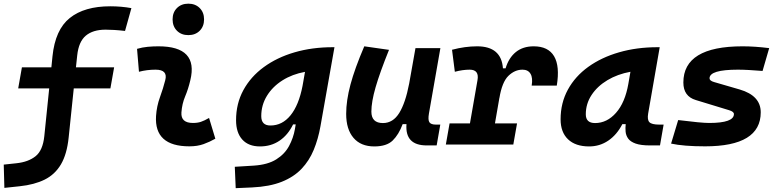

<svg xmlns="http://www.w3.org/2000/svg" viewBox="-65 -776 4186 1031"><path d="M-41.5 232.9 -44.9 107.9 23.4 100.6Q87.4 93.8 126.2 62.7Q165 31.7 172.9 -44.9L199.2 -301.3H32.7L52.7 -414.6H210.9L216.8 -473.6Q231.4 -616.7 309.8 -679.4Q388.2 -742.2 526.9 -742.2Q586.9 -742.2 640.6 -732.4L606.4 -609.9Q572.3 -613.8 547.4 -615.2Q522.5 -616.7 502 -616.7Q434.1 -616.7 395.8 -584.5Q357.4 -552.2 349.6 -478.5L342.8 -414.6H547.9L527.8 -301.3H331.1L303.7 -37.6Q294.4 52.2 262.2 106.7Q230 161.1 174.8 188.5Q119.6 215.8 41 224.1Z M1057.6 -142.6 1091.3 -31.2Q1061.5 -14.2 1028.3 -2.2Q995.1 9.8 952.1 9.8Q762.7 9.8 772.9 -153.3Q776.4 -205.6 793.9 -253.9Q811.5 -302.2 822.3 -345.2Q837.4 -401.9 770.5 -401.9Q724.1 -401.9 681.2 -390.6L670.9 -513.7Q699.7 -522 728.5 -524.7Q757.3 -527.3 786.1 -527.3Q1001.5 -527.3 957 -345.2Q945.8 -297.4 929.2 -258.3Q912.6 -219.2 909.2 -172.4Q905.3 -115.7 971.2 -115.7Q995.6 -115.7 1013.9 -121.8Q1032.2 -127.9 1057.6 -142.6ZM946.3 -587.4Q908.7 -587.4 885.3 -610.8Q861.8 -634.3 861.8 -671.9Q861.8 -709.5 885.3 -732.9Q908.7 -756.3 946.3 -756.3Q983.9 -756.3 1007.3 -732.9Q1030.8 -709.5 1030.8 -671.9Q1030.8 -634.3 1007.3 -610.8Q983.9 -587.4 946.3 -587.4Z M1200.7 234.4 1195.8 119.6 1298.3 113.3Q1373 108.4 1418.5 79.8Q1463.9 51.3 1487.1 8.1Q1510.3 -35.2 1518.6 -82.5L1522.9 -107.9H1508.8Q1481.4 -51.3 1436 -20.5Q1390.6 10.3 1331.1 10.3Q1269.5 10.3 1236.1 -26.6Q1202.6 -63.5 1202.6 -130.4Q1202.6 -219.7 1241.7 -291.7Q1280.8 -363.8 1351.3 -415.5Q1421.9 -467.3 1516.4 -494.9Q1610.8 -522.5 1721.7 -522.5H1731L1655.8 -98.1Q1643.6 -29.3 1619.6 28.8Q1595.7 86.9 1554.2 130.6Q1512.7 174.3 1447.8 200.2Q1382.8 226.1 1288.6 230.5ZM1572.8 -390.1Q1504.9 -377.9 1451.9 -344.5Q1398.9 -311 1368.4 -261.5Q1337.9 -211.9 1337.9 -152.3Q1337.9 -102.1 1387.2 -102.1Q1450.7 -102.1 1495.1 -156.7Q1539.6 -211.4 1559.6 -314.9Z M1944.8 10.3Q1872.6 10.3 1833.3 -35.6Q1793.9 -81.5 1793.9 -164.6Q1793.9 -235.8 1816.9 -321.8Q1839.8 -407.7 1891.1 -527.3L2023.9 -508.3Q1974.6 -386.2 1951.9 -307.6Q1929.2 -229 1929.2 -176.8Q1929.2 -115.2 1991.2 -115.2Q2045.4 -115.2 2078.9 -169.4Q2112.3 -223.6 2131.8 -325.7V-325.2L2166 -517.6H2299.8L2238.3 -166.5Q2232.4 -132.3 2240.7 -119.6Q2249 -106.9 2275.9 -106.9H2299.3L2279.8 4.9H2226.6Q2108.9 4.9 2117.7 -109.4H2097.2Q2076.2 -53.2 2043.7 -21.5Q2011.2 10.3 1944.8 10.3Z M2329.1 0 2349.1 -113.3H2458.5L2499 -345.2Q2509.3 -401.9 2457 -401.9Q2419.9 -401.9 2377.4 -390.6L2362.3 -508.8Q2432.1 -527.3 2497.1 -527.3Q2627 -527.3 2635.7 -409.2H2649.9Q2667 -465.8 2705.1 -496.6Q2743.2 -527.3 2800.8 -527.3Q2878.9 -527.3 2910.4 -473.9Q2941.9 -420.4 2924.8 -316.4H2790Q2796.9 -357.9 2783.7 -379.9Q2770.5 -401.9 2740.7 -401.9Q2699.2 -401.9 2665 -368.7Q2630.9 -335.4 2616.7 -249.5V-251L2592.8 -113.3H2711.4L2691.4 0Z M3098.6 10.3Q3025.4 10.3 2985.4 -27.8Q2945.3 -65.9 2945.3 -135.3Q2945.3 -223.1 2984.4 -294.7Q3023.4 -366.2 3094 -417Q3164.6 -467.8 3259.3 -495.1Q3354 -522.5 3465.3 -522.5H3477.5L3415.5 -166.5Q3409.7 -132.3 3422.4 -119.6Q3435.1 -106.9 3475.1 -106.9H3498.5L3479 4.9H3425.8Q3376 4.9 3348.1 -5.1Q3320.3 -15.1 3308.3 -31.7Q3296.4 -48.3 3294.4 -68.6Q3292.5 -88.9 3294.9 -109.4H3276.9Q3247.1 -51.8 3201.2 -20.8Q3155.3 10.3 3098.6 10.3ZM3130.4 -115.2Q3194.3 -115.2 3242.9 -170.2Q3291.5 -225.1 3309.1 -325.7L3320.3 -390.6Q3251 -377.9 3196.8 -345.5Q3142.6 -313 3111.6 -265.9Q3080.6 -218.8 3080.6 -162.1Q3080.6 -115.2 3130.4 -115.2Z M3721.2 9.8Q3606 9.8 3538.6 -4.9L3576.7 -131.3Q3639.2 -123.5 3680.7 -119.6Q3722.2 -115.7 3743.2 -115.7Q3876 -115.7 3876 -163.6Q3876 -176.3 3850.6 -184.1L3671.4 -238.8Q3604.5 -258.8 3604.5 -333Q3604.5 -527.3 3922.4 -527.3Q3955.1 -527.3 3990.7 -524.9Q4026.4 -522.5 4065.4 -517.6L4029.8 -395Q3989.3 -398.4 3956.3 -400.1Q3923.3 -401.9 3897.5 -401.9Q3745.1 -401.9 3745.1 -355.5Q3745.1 -342.3 3769.5 -335.4L3907.2 -295.4Q4020 -262.2 4020 -172.9Q4020 9.8 3721.2 9.8Z"/></svg>

Font: Cascadia Code PL
Style: Bold Italic
Weight: 700
Italic angle: -10°
Monospace: yes
Designer: Aaron Bell
Foundry: Saja Typeworks
Version: Version 2404.023; ttfautohint (v1.8.4)